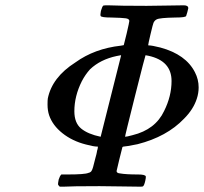

<svg xmlns="http://www.w3.org/2000/svg" viewBox="-20 -703 768 723"><path d="M467 -624Q467 -632 454 -634Q441 -636 400 -637Q361 -637 359 -643Q357 -646 360 -662Q365 -679 369 -682Q371 -683 387 -683Q430 -681 532 -681Q558 -681 604.5 -682Q651 -683 672 -683Q689 -683 689 -672Q689 -670 685.5 -657.5Q682 -645 681 -643Q679 -637 640 -637Q581 -636 570 -630Q562 -626 558 -617Q556 -613 547 -575Q538 -537 538 -533Q538 -532 541 -532Q552 -532 584 -524Q680 -498 714 -431Q728 -404 728 -374Q728 -352 721 -331Q708 -291 673 -256Q608 -188 498 -160Q453 -151 445 -151Q443 -151 441 -149Q440 -146 429.5 -103.5Q419 -61 419 -59Q419 -51 432 -50Q454 -46 500 -46Q526 -46 529 -39Q530 -35 527 -22Q523 -4 518 -1Q517 -1 515 -0.5Q513 0 510 0Q487 0 435.5 -1Q384 -2 355 -2Q248 -2 218 0H205Q199 -6 198.5 -8.5Q198 -11 201 -27Q205 -40 211 -46H234Q300 -46 313 -52Q323 -54 326 -62Q329 -65 339 -107Q340 -110 341 -114.5Q342 -119 343 -122Q344 -125 344.5 -129Q345 -133 345.5 -135Q346 -137 347 -140Q348 -143 348 -144Q348 -145 348 -147L349 -149V-150Q349 -151 346 -151Q333 -151 303 -159Q252 -172 215 -201.5Q178 -231 165 -269Q159 -287 159 -309Q159 -326 160 -332Q176 -412 264 -468Q336 -520 435 -531L446 -533L457 -577Q467 -620 467 -624ZM436 -494Q436 -495 434.5 -495Q433 -495 429.5 -494Q426 -493 419 -492Q358 -479 319 -442Q301 -422 288 -397Q260 -341 260 -284Q260 -240 285.5 -219Q311 -198 359 -188ZM626 -398Q626 -474 539 -493L528 -495Q527 -495 488.5 -342Q450 -189 451 -188Q457 -188 479 -194Q565 -215 598 -285Q626 -341 626 -398Z"/></svg>

Font: KaTeX_Main
Style: Italic
Weight: 400
Version: Version 1.1; ttfautohint (v1.3)